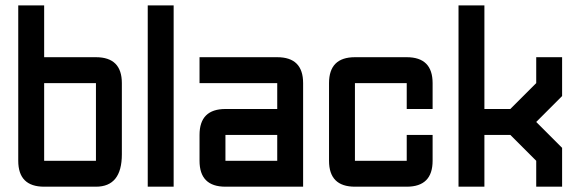

<svg xmlns="http://www.w3.org/2000/svg" viewBox="-20 -704 2188 724"><path d="M48.8 -683.6H146.5V-488.3H341.8Q439.5 -488.3 439.5 -390.6V-122.1Q439.5 0 341.8 0H146.5Q48.8 0 48.8 -97.7ZM341.8 -390.6H146.5V-97.7H341.8Z M537.1 -683.6H634.8V0H537.1Z M1123 0H830.1Q732.4 0 732.4 -97.7V-195.3Q732.4 -293 830.1 -293H1025.4V-390.6H732.4V-488.3H1025.4Q1123 -488.3 1123 -390.6ZM830.1 -97.7H1025.4V-195.3H830.1Z M1513.7 0H1318.4Q1220.7 0 1220.7 -97.7V-390.6Q1220.7 -488.3 1318.4 -488.3H1513.7Q1611.3 -488.3 1611.3 -390.6V-293H1513.7V-390.6H1318.4V-97.7H1513.7V-195.3H1611.3V-97.7Q1611.3 0 1513.7 0Z M1709 -683.6H1806.6V-293H1904.3L2002 -390.6V-488.3H2099.6V-341.8L2002 -244.1L2099.6 -146.5V0H2002V-97.7L1904.3 -195.3H1806.6V0H1709Z"/></svg>

Font: BabelStone Runic Berhtwald
Style: Regular
Weight: 400
Designer: Andrew West
Foundry: BabelStone
Version: Version 7.004;November 9, 2023